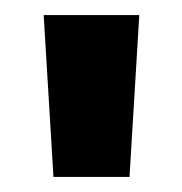

<svg xmlns="http://www.w3.org/2000/svg" viewBox="-20 -775 242 255"><path d="M51 -540 38 -755H165L152 -540Z"/></svg>

Font: DM Sans 9pt 36pt Black
Style: Regular
Weight: 900
Version: Version 4.004;gftools[0.9.30]